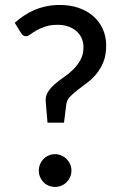

<svg xmlns="http://www.w3.org/2000/svg" viewBox="-20 -746 490 774"><path d="M39.5 -654Q55.5 -668.5 74.5 -681.5Q93.5 -694.5 116 -704.5Q138.5 -714.5 164.8 -720.2Q191 -726 221.5 -726Q262 -726 296.2 -714.5Q330.5 -703 355.2 -681.5Q380 -660 394 -629.8Q408 -599.5 408 -562Q408 -524 396.8 -496.2Q385.5 -468.5 368.5 -448Q351.5 -427.5 331.2 -412.2Q311 -397 293.2 -383.5Q275.5 -370 262.8 -356.8Q250 -343.5 247.5 -327L238 -251.5H171.5L164.5 -334Q162 -357 172.5 -374Q183 -391 199.8 -405.8Q216.5 -420.5 237 -434.5Q257.5 -448.5 275 -465.8Q292.5 -483 304.5 -504.8Q316.5 -526.5 316.5 -556.5Q316.5 -577 308.5 -593.5Q300.5 -610 286.5 -621.8Q272.5 -633.5 253.5 -639.8Q234.5 -646 213 -646Q183 -646 162 -638.8Q141 -631.5 126.2 -623Q111.5 -614.5 102 -607.2Q92.5 -600 86 -600Q71.5 -600 65 -612.5ZM136.5 -58.5Q136.5 -72 141.5 -84Q146.5 -96 155.2 -105Q164 -114 176 -119.2Q188 -124.5 202 -124.5Q215.5 -124.5 227.5 -119.2Q239.5 -114 248.5 -105Q257.5 -96 262.8 -84Q268 -72 268 -58.5Q268 -44.5 262.8 -32.5Q257.5 -20.5 248.5 -11.5Q239.5 -2.5 227.5 2.5Q215.5 7.5 202 7.5Q188 7.5 176 2.5Q164 -2.5 155.2 -11.5Q146.5 -20.5 141.5 -32.5Q136.5 -44.5 136.5 -58.5Z"/></svg>

Font: LatoLatin Medium
Style: Regular
Weight: 500
Designer: Lukasz Dziedzic with Adam Twardoch and Botio Nikoltchev
Foundry: tyPoland Lukasz Dziedzic
Version: Version 2.015; 2015-08-06; http://www.latofonts.com/